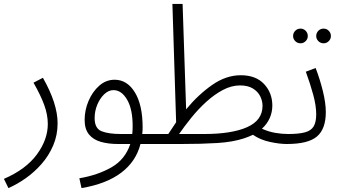

<svg xmlns="http://www.w3.org/2000/svg" viewBox="-37 -730 1753 980"><path d="M6 230 -17 183Q96 134 151.5 58Q207 -18 207 -97Q207 -144 189 -193.5Q171 -243 134 -308L182 -333Q257 -201 257 -101Q257 -40 234.5 12.5Q212 65 175 107Q138 149 94 180Q50 211 6 230Z M379 230 368 180Q462 164 532 124Q602 84 628 5H566Q516 5 477.5 -6Q439 -17 417 -44Q395 -71 395 -118Q395 -168 415 -215Q435 -262 469.5 -292.5Q504 -323 548 -323Q612 -323 651.5 -258.5Q691 -194 691 -79Q691 -62 689 -46H774Q800 -46 800 -22Q800 -10 791 -2.5Q782 5 767 5H680Q657 95 581 152Q505 209 379 230ZM580 -46H638Q640 -63 640 -82Q641 -170 612.5 -220Q584 -270 542 -270Q517 -270 495 -249Q473 -228 459.5 -195.5Q446 -163 446 -127Q446 -74 482 -60Q518 -46 580 -46Z M767 5 774 -46H822Q842 -77 862 -106L843 -710H895L913 -172Q975 -247 1046 -296.5Q1117 -346 1192 -346Q1269 -346 1311 -301Q1353 -256 1353 -191Q1353 -158 1340 -128Q1327 -98 1300 -73Q1333 -58 1367 -52Q1401 -46 1434 -46Q1448 -46 1454 -39Q1460 -32 1460 -22Q1460 -11 1451.5 -3Q1443 5 1427 5Q1390 5 1341 -5.5Q1292 -16 1254 -42Q1233 -32 1209 -24Q1152 -5 1072 0Q992 5 887 5ZM1188 -294Q1144 -294 1100 -270.5Q1056 -247 1015 -209.5Q974 -172 939 -128.5Q904 -85 877 -46H1005Q1146 -46 1224.5 -81Q1303 -116 1303 -190Q1303 -215 1291 -239Q1279 -263 1253.5 -278.5Q1228 -294 1188 -294Z M1615 -509Q1599 -509 1588 -520Q1577 -531 1577 -546Q1577 -562 1588 -573Q1599 -584 1615 -584Q1630 -584 1641 -573Q1652 -562 1652 -546Q1652 -531 1641 -520Q1630 -509 1615 -509ZM1497 -509Q1481 -509 1470 -520Q1459 -531 1459 -546Q1459 -562 1470 -573Q1481 -584 1497 -584Q1512 -584 1523 -573Q1534 -562 1534 -546Q1534 -531 1523 -520Q1512 -509 1497 -509ZM1427 5 1434 -46Q1488 -46 1519.5 -54.5Q1551 -63 1564 -85Q1577 -107 1577 -147Q1577 -190 1562 -245.5Q1547 -301 1524 -364L1574 -383Q1596 -326 1611 -265Q1626 -204 1626 -158Q1626 -72 1581 -33.5Q1536 5 1427 5Z"/></svg>

Font: Noto Sans Arabic UI SmCn Lt
Style: Regular
Weight: 300
Width: 4
Designer: Monotype Design Team, Nadine Chahine and Nizar Qandah
Foundry: Monotype Imaging Inc.
Version: Version 2.010; ttfautohint (v1.8.4.7-5d5b)